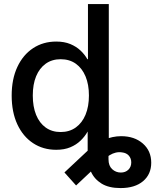

<svg xmlns="http://www.w3.org/2000/svg" viewBox="-20 -748 791 972"><path d="M590.3 204.1Q530.8 204.1 494.1 181.4Q457.5 158.7 440.7 121.6Q423.8 84.5 423.8 42V-114.3H529.3V58.6Q529.3 91.3 547.9 108.4Q566.4 125.5 591.8 125.5Q615.2 125.5 629.9 111.1Q644.5 96.7 644.5 74.2Q644.5 54.2 632.3 40Q620.1 25.9 597.2 23.4Q581.1 21 565.7 24.7Q550.3 28.3 535.2 37.6Q520 46.9 503.4 61L365.2 190.9L306.2 125L427.7 11.2Q462.4 -22 506.3 -40.3Q550.3 -58.6 593.3 -58.6Q660.6 -58.6 703.1 -21.5Q745.6 15.6 745.6 75.7Q745.6 134.3 704.3 169.2Q663.1 204.1 590.3 204.1ZM264.6 10.3Q198.2 10.3 147.2 -23.4Q96.2 -57.1 67.6 -118.9Q39.1 -180.7 39.1 -264.2Q39.1 -347.7 67.9 -409.2Q96.7 -470.7 147.7 -504.2Q198.7 -537.6 264.6 -537.6Q305.7 -537.6 336.2 -524.9Q366.7 -512.2 387.9 -491.9Q409.2 -471.7 422.4 -448.2H425.3V-727.5H530.8V0H427.7V-81.5H423.3Q409.7 -57.1 387.9 -36.1Q366.2 -15.1 335.9 -2.4Q305.7 10.3 264.6 10.3ZM287.1 -79.6Q331.5 -79.6 363.8 -102.8Q396 -126 413.1 -167.5Q430.2 -209 430.2 -264.6Q430.2 -319.8 413.1 -361.1Q396 -402.3 364 -425.3Q332 -448.2 287.1 -448.2Q243.2 -448.2 211.4 -425.5Q179.7 -402.8 162.8 -361.8Q146 -320.8 146 -264.6Q146 -208 162.8 -166.5Q179.7 -125 211.4 -102.3Q243.2 -79.6 287.1 -79.6Z"/></svg>

Font: Inter 24pt Medium
Style: Regular
Weight: 500
Designer: Rasmus Andersson
Foundry: rsms
Version: Version 4.001;git-66647c0bb